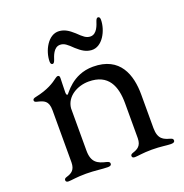

<svg xmlns="http://www.w3.org/2000/svg" viewBox="-119 -747 822 859"><g transform="rotate(-20 292.5 -317.5)"><path d="M63.6 5.7C79.5 5.7 101.9 0 148.4 0C190.3 0 223.4 6 250.4 6C260.3 6 267.8 3.6 267.8 -5C267.8 -11.7 263.5 -14.9 252.1 -17.8C214.5 -26.6 185.7 -38.7 185.7 -96.2V-297.6C190.7 -352.6 246.4 -383.5 300.1 -383.5C394.2 -383.5 420.5 -317.5 420.5 -236.5V-70C420.1 -33 400.6 -23.4 377.8 -16C370.4 -13.5 366.5 -10.3 366.5 -4.6C366.5 2.5 371.8 5.3 380 5.3C395.2 5.3 418 -0.4 461.6 -0.4C506 -0.4 527.3 5.3 552.9 5.3C561.4 5.3 569.6 3.2 569.6 -5.7C569.6 -12.8 565 -15.6 555 -18.5C528.4 -26.3 502.1 -34.4 501.8 -88.4V-247.9C501.8 -341.6 470.2 -439.3 340.9 -439.3C240.4 -439.3 197.4 -360.4 191.8 -360.4C188.2 -360.4 186.4 -362.6 185.7 -371.8V-373.2C185.7 -400.9 187.5 -424.7 187.5 -441.8C187.5 -451 183.9 -453.8 179 -453.8C175.1 -453.8 171.5 -451.7 166.5 -448.2C146.7 -432.9 115.4 -411.9 55.4 -399.5C45.8 -397.7 40.1 -394.5 40.1 -388.1C40.1 -382.1 44.7 -379.3 52.9 -377.5C83.1 -370 104.8 -364.3 104.8 -317.8V-69.6C104.4 -34.4 87.4 -23.4 63.6 -16.3C55 -13.8 50.8 -10.7 50.8 -4.3C50.8 2.8 56.1 5.7 63.6 5.7ZM166.9 -527C166.9 -517.8 170.1 -512.4 176.5 -512.4C182.2 -512.4 185.7 -518.8 188.6 -527C193.5 -541.5 204.9 -581.7 235.8 -581.7C256 -581.7 268.8 -570 293.7 -545.8C318.2 -523.8 335.9 -513.1 360.8 -511C413 -507.1 447.1 -574.6 447.1 -624.6C447.1 -633.9 443.9 -639.2 437.5 -639.2C431.8 -639.2 428.3 -632.8 425.4 -624.6C420.5 -610.1 409.1 -570 378.2 -570C358 -570 345.2 -581.7 320.3 -605.8C295.8 -627.8 278.1 -638.5 253.2 -640.6C201 -644.5 166.9 -577.1 166.9 -527ZM185.4 -380V-406.6Z"/></g></svg>

Font: Margiela Serif Text
Style: Regular
Weight: 400
Designer: Andreas Faust, Stefan Endress
Version: Version 1.002;FEAKit 1.0